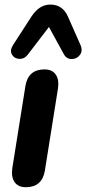

<svg xmlns="http://www.w3.org/2000/svg" viewBox="-20 -797 371 826"><path d="M33.1 -74.4 89.5 -428Q101.7 -498.4 171.3 -498.4Q204.4 -498.4 219.7 -476.4Q235.1 -454.3 229.3 -415.6L172.9 -62Q160.7 8.4 91.1 8.4Q58 8.4 42.7 -13.7Q27.3 -35.7 33.1 -74.4ZM254.8 -563.8 190.5 -680.9 99.3 -561.6Q84.5 -542.6 62.9 -543.8Q41.2 -545 31.3 -562.3Q21.4 -579.7 35.8 -602.7L114.5 -724.7Q131.1 -750.4 151.3 -763.8Q171.4 -777.3 197.1 -777.3Q222.9 -777.3 242 -764.3Q261 -751.4 272.1 -726L326.6 -602.7Q336.8 -578.5 323.9 -560.8Q310.9 -543.2 288.6 -543Q266.2 -542.8 254.8 -563.8Z"/></svg>

Font: SN Pro Thin
Style: Italic
Weight: 200
Italic angle: -9°
Designer: Tobias Whetton
Foundry: Supernotes
Version: Version 1.003;Glyphs 3.3 (3324)